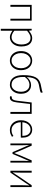

<svg xmlns="http://www.w3.org/2000/svg" viewBox="1830 -2676 1087 4786"><g transform="rotate(90 2373.0 -283.5)"><path d="M102 0V-530H494V0H447V-489H150V0Z M699 240V-530H739L745 -463H747Q786 -494 832 -518.5Q878 -543 927 -543Q998 -543 1045.5 -509.5Q1093 -476 1116 -415.5Q1139 -355 1139 -273Q1139 -183 1106.5 -118.5Q1074 -54 1021 -20.5Q968 13 905 13Q868 13 827.5 -4.5Q787 -22 746 -52L747 46V240ZM904 -29Q958 -29 1000 -59.5Q1042 -90 1066 -145.5Q1090 -201 1090 -273Q1090 -338 1073 -390Q1056 -442 1019 -471.5Q982 -501 920 -501Q881 -501 838 -478.5Q795 -456 747 -414V-97Q792 -60 833 -44.5Q874 -29 904 -29Z M1492 13Q1428 13 1374 -19.5Q1320 -52 1287 -114Q1254 -176 1254 -264Q1254 -353 1287 -415.5Q1320 -478 1374 -510.5Q1428 -543 1492 -543Q1540 -543 1583 -524.5Q1626 -506 1659 -470.5Q1692 -435 1711 -382.5Q1730 -330 1730 -264Q1730 -176 1696.5 -114Q1663 -52 1609.5 -19.5Q1556 13 1492 13ZM1492 -29Q1546 -29 1589 -58.5Q1632 -88 1656.5 -141Q1681 -194 1681 -264Q1681 -335 1656.5 -388Q1632 -441 1589 -471.5Q1546 -502 1492 -502Q1438 -502 1395.5 -471.5Q1353 -441 1328.5 -388Q1304 -335 1304 -264Q1304 -194 1328.5 -141Q1353 -88 1395.5 -58.5Q1438 -29 1492 -29Z M2095 13Q1981 13 1917 -71.5Q1853 -156 1853 -315Q1853 -430 1868 -507.5Q1883 -585 1910.5 -634Q1938 -683 1978.5 -710.5Q2019 -738 2071 -752Q2123 -766 2184 -776Q2212 -781 2228 -785Q2244 -789 2256 -794Q2268 -799 2283 -807L2293 -760Q2272 -747 2249 -740.5Q2226 -734 2194 -729Q2134 -719 2086 -707.5Q2038 -696 2003 -672.5Q1968 -649 1945 -606Q1922 -563 1910.5 -491Q1899 -419 1899 -310Q1899 -180 1947.5 -104.5Q1996 -29 2095 -29Q2144 -29 2183.5 -59Q2223 -89 2245.5 -142Q2268 -195 2268 -265Q2268 -325 2248.5 -372.5Q2229 -420 2189.5 -447.5Q2150 -475 2093 -475Q2047 -475 1998 -450Q1949 -425 1897 -358V-403Q1938 -458 1991 -486.5Q2044 -515 2100 -515Q2167 -515 2216 -483.5Q2265 -452 2291.5 -396Q2318 -340 2318 -265Q2318 -179 2287 -116.5Q2256 -54 2205.5 -20.5Q2155 13 2095 13Z M2417 13Q2404 13 2395.5 11.5Q2387 10 2378 7L2389 -38Q2394 -37 2399 -35.5Q2404 -34 2411 -34Q2444 -34 2464 -67Q2484 -100 2492 -168Q2503 -259 2513.5 -349.5Q2524 -440 2535 -530H2819V0H2771V-489H2572Q2562 -406 2553 -324Q2544 -242 2533 -158Q2523 -71 2493.5 -29Q2464 13 2417 13Z M3223 13Q3156 13 3100 -20Q3044 -53 3011 -115Q2978 -177 2978 -264Q2978 -329 2997 -380.5Q3016 -432 3049 -468.5Q3082 -505 3123 -524Q3164 -543 3209 -543Q3272 -543 3317 -514.5Q3362 -486 3387 -431Q3412 -376 3412 -298Q3412 -289 3411.5 -279.5Q3411 -270 3409 -259H3027Q3028 -192 3053 -140Q3078 -88 3122.5 -58Q3167 -28 3227 -28Q3271 -28 3305.5 -41Q3340 -54 3370 -75L3390 -38Q3358 -19 3320 -3Q3282 13 3223 13ZM3027 -298H3367Q3367 -400 3324 -451Q3281 -502 3209 -502Q3164 -502 3124.5 -478Q3085 -454 3059 -408.5Q3033 -363 3027 -298Z M3556 0V-530H3611L3739 -239Q3753 -205 3766.5 -171.5Q3780 -138 3793 -103H3798Q3812 -138 3826.5 -171.5Q3841 -205 3852 -239L3978 -530H4033V0H3989V-303Q3989 -324 3989.5 -350Q3990 -376 3991.5 -403.5Q3993 -431 3994 -457H3990Q3978 -428 3966 -400.5Q3954 -373 3942 -346L3817 -53H3774L3647 -346Q3635 -373 3623 -400.5Q3611 -428 3600 -457H3595Q3596 -431 3597.5 -403.5Q3599 -376 3600 -350Q3601 -324 3601 -303V0Z M4237 0V-530H4284V-263Q4284 -220 4282.5 -168Q4281 -116 4278 -63H4283Q4300 -88 4321.5 -120.5Q4343 -153 4358 -178L4598 -530H4644V0H4597V-267Q4597 -311 4599 -363Q4601 -415 4604 -468H4599Q4583 -443 4561 -410Q4539 -377 4523 -352L4283 0Z"/></g></svg>

Font: Noto Sans TC ExtraLight
Style: Regular
Weight: 250
Designer: Ryoko NISHIZUKA  (kana, bopomofo & ideographs); Paul D. Hunt (Latin, Greek & Cyrillic); Sandoll Communications , Soo-you
Foundry: Adobe
Version: Version 2.004-H2;hotconv 1.0.118;makeotfexe 2.5.65603